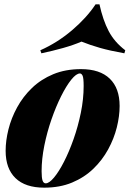

<svg xmlns="http://www.w3.org/2000/svg" viewBox="-20 -852 598 886"><path d="M349 -513Q332 -513 309 -484.5Q286 -456 262 -408Q238 -360 217.5 -301Q197 -242 184.5 -180Q172 -118 172 -62Q172 -31 176.5 -18.5Q181 -6 191 -6Q207 -6 229.5 -33Q252 -60 275.5 -106Q299 -152 319.5 -210Q340 -268 353 -331.5Q366 -395 366 -455Q366 -493 361 -503Q356 -513 349 -513ZM6 -156Q6 -203 19 -255Q32 -307 59 -356.5Q86 -406 127.5 -446Q169 -486 225.5 -509.5Q282 -533 354 -533Q441 -533 486.5 -489Q532 -445 532 -363Q532 -316 519 -264Q506 -212 479 -162.5Q452 -113 410.5 -73Q369 -33 312.5 -9.5Q256 14 184 14Q97 14 51.5 -30Q6 -74 6 -156ZM356 -660Q319 -644 271 -630.5Q223 -617 171 -606L166 -620Q245 -655 312.5 -712.5Q380 -770 421 -832H439Q455 -759 481.5 -708.5Q508 -658 558 -620L554 -606Q487 -618 441.5 -631Q396 -644 356 -660Z"/></svg>

Font: Playfair Display Black
Style: Italic
Weight: 900
Italic angle: -14°
Designer: Claus Eggers Sørensen
Foundry: Claus Eggers Sørensen
Version: Version 1.203